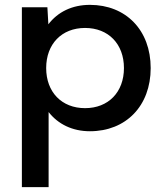

<svg xmlns="http://www.w3.org/2000/svg" viewBox="-20 -530 680 790"><path d="M175 -500H70V240H180V-69C219 -19 278 10 350 10C498 10 600 -94 600 -250C600 -406 498 -510 350 -510C277 -510 218 -481 179 -430ZM330 -85C234 -85 170 -151 170 -250C170 -349 234 -415 330 -415C426 -415 490 -349 490 -250C490 -151 426 -85 330 -85Z"/></svg>

Font: Gully Medium
Style: Regular
Weight: 500
Designer: jaikishan Patel
Foundry: MagicType
Version: Version 1.000;Glyphs 3.2 (3242)